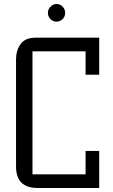

<svg xmlns="http://www.w3.org/2000/svg" viewBox="-20 -938 565 958"><path d="M407 -68V-185H475V0H168Q60 0 60 -107V-642Q60 -687 83 -718.5Q106 -750 158 -750H475V-565H407V-682H142V-68ZM305 -874Q305 -855 292.5 -842.5Q280 -830 261 -830Q244 -830 231.5 -843Q219 -856 219 -874Q219 -891 232 -904.5Q245 -918 262 -918Q280 -918 292.5 -905Q305 -892 305 -874Z"/></svg>

Font: Kelly Slab
Style: Regular
Weight: 400
Designer: Denis Masharov
Foundry: Denis Masharov
Version: Version 1.001